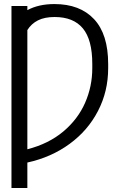

<svg xmlns="http://www.w3.org/2000/svg" viewBox="-20 -737 596 956"><path d="M116.2 -686.5Q172.4 -716.8 251 -716.8Q377.9 -716.8 448.2 -641.8Q518.6 -566.9 518.6 -418V-397.5Q518.6 -282.2 468 -184.6Q417.5 -86.9 326.2 -20.3Q234.9 46.4 116.2 72.3V199.2H37.1V-707H116.2ZM439.5 -397.5V-418.9Q439.5 -539.1 392.6 -595.7Q345.7 -652.3 252 -652.3Q202.1 -652.3 169.2 -635.7Q136.2 -619.1 116.2 -587.4V6.3Q222.2 -21 294.9 -82Q367.7 -143.1 403.6 -224.9Q439.5 -306.6 439.5 -397.5Z"/></svg>

Font: Pretendard GOV Light
Style: Regular
Weight: 300
Designer: Base glyphs from Inter by Rasmus Andersson; Hangeul glyphs from Noto Sans CJK(Source Han Sans) by Jang Soo-young and Kan
Foundry: Kil Hyung-jin
Version: Version 1.309